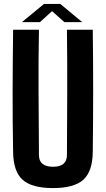

<svg xmlns="http://www.w3.org/2000/svg" viewBox="-20 -952 541 981"><path d="M251 9Q143 9 95.5 -33.5Q48 -76 47 -176Q44 -331 44.5 -488Q45 -645 47 -800H179Q176 -645 177 -480.5Q178 -316 179 -160Q179 -100 251 -100Q322 -100 322 -160Q323 -316 323.5 -480.5Q324 -645 322 -800H454Q456 -645 456 -488Q456 -331 454 -176Q453 -76 405.5 -33.5Q358 9 251 9ZM92 -839 205 -932H288L400 -839H309L246 -895L184 -839Z"/></svg>

Font: Big Shoulders Text ExtraBold
Style: Regular
Weight: 800
Designer: Patric King
Foundry: XO Type Co
Version: Version 1.000; ttfautohint (v1.8.2)